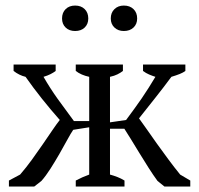

<svg xmlns="http://www.w3.org/2000/svg" viewBox="-20 -684 731 704"><path d="M504.4 -447.3H659.7V-423.8Q651.9 -418 639.2 -412.8Q626.5 -407.7 608.4 -402.3Q579.6 -363.3 549.3 -325.2Q519 -287.1 489.7 -250Q501.5 -233.9 518.6 -209.5Q535.6 -185.1 555.4 -157.2Q575.2 -129.4 597.2 -99.9Q619.1 -70.3 640.6 -43.9L677.7 -22V0H583L557.6 -20.5Q542.5 -41 524.9 -68.6Q507.3 -96.2 490.5 -123.8Q473.6 -151.4 459.2 -175Q444.8 -198.7 436 -211.9H383.3V-43.9Q397.5 -40 410.6 -34.9Q423.8 -29.8 436.5 -22V0H257.8V-22Q269.5 -28.3 281.7 -33.7Q293.9 -39.1 307.1 -43.9V-217.3L248.5 -208Q239.7 -195.3 226.6 -171.1Q213.4 -147 197.8 -119.6Q182.1 -92.3 165 -65.4Q147.9 -38.6 131.8 -20.5L105.5 0H12.7V-22L53.7 -43.9Q76.2 -69.8 96.9 -98.4Q117.7 -127 136.2 -154.1Q154.8 -181.2 170.7 -204.6Q186.5 -228 199.2 -244.1Q165.5 -282.2 133.8 -322Q102.1 -361.8 73.7 -402.3Q50.8 -407.7 29.8 -423.8V-447.3H184.1V-423.8Q175.8 -417.5 165 -412.1Q154.3 -406.7 139.6 -402.3Q163.6 -360.4 191.4 -321.5Q219.2 -282.7 251 -240.2H307.1V-402.3Q277.3 -408.7 257.8 -423.8V-447.3H430.7V-423.8Q421.9 -417 410.6 -411.4Q399.4 -405.8 383.3 -402.3V-235.4L442.4 -244.1Q458 -265.1 472.2 -284.7Q486.3 -304.2 499.5 -323.2Q512.7 -342.3 524.9 -361.8Q537.1 -381.3 549.8 -402.3Q537.6 -406.2 526.6 -410.9Q515.6 -415.5 504.4 -423.8ZM207.5 -616.2Q207.5 -637.7 220.7 -650.6Q233.9 -663.6 255.4 -663.6Q277.3 -663.6 290.5 -650.6Q303.7 -637.7 303.7 -616.2Q303.7 -595.7 290.5 -583Q277.3 -570.3 255.4 -570.3Q233.9 -570.3 220.7 -583Q207.5 -595.7 207.5 -616.2ZM386.2 -616.2Q386.2 -637.7 399.7 -650.6Q413.1 -663.6 434.1 -663.6Q456.1 -663.6 469.5 -650.6Q482.9 -637.7 482.9 -616.2Q482.9 -595.7 469.5 -583Q456.1 -570.3 434.1 -570.3Q413.1 -570.3 399.7 -583Q386.2 -595.7 386.2 -616.2Z"/></svg>

Font: PT Astra Serif
Style: Regular
Weight: 400
Designer: A.Korolkova, I. Chaeva
Foundry: ParaType Ltd
Version: Version 1.002